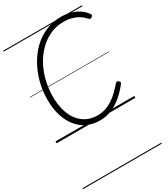

<svg xmlns="http://www.w3.org/2000/svg" viewBox="-346 -1165 1588 1815"><g transform="rotate(-30 448.0 -257.5)"><path d="M466 19Q390 19 328.5 -9.5Q267 -38 223 -92.5Q179 -147 155 -224Q131 -301 131 -398Q131 -475 146.5 -550.5Q162 -626 192.5 -695Q223 -764 266.5 -822.5Q310 -881 366 -924Q422 -967 489.5 -991Q557 -1015 634 -1015Q687 -1015 734.5 -1002Q782 -989 822 -963Q862 -937 890 -897Q898 -888 895 -881Q892 -874 882 -866Q872 -859 865 -860Q858 -861 847 -871Q820 -902 786.5 -922Q753 -942 714 -952Q675 -962 630 -962Q564 -962 506 -940.5Q448 -919 399 -880Q350 -841 311 -788.5Q272 -736 245 -673Q218 -610 204 -541Q190 -472 190 -400Q190 -314 209.5 -246Q229 -178 266 -130.5Q303 -83 354.5 -58.5Q406 -34 470 -34Q515 -34 556 -47.5Q597 -61 634 -85Q671 -109 704.5 -141.5Q738 -174 770 -211Q778 -221 786 -220.5Q794 -220 803 -212Q813 -204 813.5 -196.5Q814 -189 806 -179Q756 -116 701.5 -71.5Q647 -27 588 -4Q529 19 466 19ZM0 490H860V500H0ZM0 -20H860V0H0ZM0 -505H860V-500H0ZM0 -1010H860V-1000H0Z"/></g></svg>

Font: Playwrite ZA Guides
Style: Regular
Weight: 400
Designer: Veronika Burian, José Scaglione
Foundry: TypeTogether
Version: Version 1.003